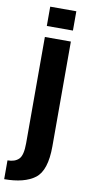

<svg xmlns="http://www.w3.org/2000/svg" viewBox="-151 -808 491 1078"><g transform="rotate(10 94.5 -269.5)"><path d="M-43 229.4Q71.4 229.4 131.5 184.4Q191.6 139.5 191.6 0.5V-596.5H43.4V9.2Q43.4 78.5 21 100.3Q-1.3 122.2 -43 122.2ZM43.4 -769.3V-659.3H192.3V-769.3Z"/></g></svg>

Font: Anybody Thin Condensed
Style: Regular
Weight: 100
Width: 3
Version: Version 1.113;gftools[0.9.25]